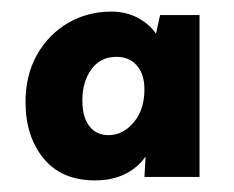

<svg xmlns="http://www.w3.org/2000/svg" viewBox="-20 -770 403 331"><path d="M324 -465H229L231 -500Q201 -459 144 -459Q86 -459 55 -497Q24 -535 24 -594Q24 -641 44 -676Q64 -711 97.5 -730.5Q131 -750 172 -750Q197 -750 217 -739.5Q237 -729 249 -712L256 -744H324ZM181 -672Q153 -672 137.5 -650.5Q122 -629 122 -597Q122 -568 134 -552.5Q146 -537 167 -537Q192 -537 210.5 -559Q229 -581 229 -616Q229 -642 216 -657Q203 -672 181 -672Z"/></svg>

Font: Livvic SemiBold
Style: Regular
Weight: 600
Designer: Jacques Le Bailly, Baron von Fonthausen
Version: Version 1.001; ttfautohint (v1.8.2)